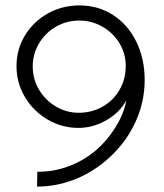

<svg xmlns="http://www.w3.org/2000/svg" viewBox="-20 -672 606 710"><path d="M515 -376Q515 -290 476.5 -211.5Q438 -133 368 -75Q314 -30 249.5 -6Q185 18 117 18L118 -37Q177 -36 233.5 -57Q290 -78 337 -118Q379 -155 409 -204.5Q439 -254 447 -301Q423 -256 373.5 -227.5Q324 -199 270 -199Q209 -199 156 -230Q103 -261 72 -313.5Q41 -366 41 -427Q41 -489 72 -540.5Q103 -592 156.5 -622Q210 -652 274 -652Q343 -652 398 -616.5Q453 -581 484 -518Q515 -455 515 -376ZM101 -426Q101 -380 124 -341Q147 -302 186 -278.5Q225 -255 271 -255Q320 -255 360 -278Q400 -301 422.5 -340.5Q445 -380 445 -428Q445 -474 421.5 -512.5Q398 -551 358.5 -573.5Q319 -596 273 -596Q226 -596 186.5 -573Q147 -550 124 -511Q101 -472 101 -426Z"/></svg>

Font: Bellota Text
Style: Regular
Weight: 400
Designer: Kemie Guaida
Foundry: Kemie Guaida
Version: Version 4.001